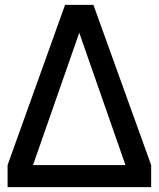

<svg xmlns="http://www.w3.org/2000/svg" viewBox="-20 -765 649 785"><path d="M11 -90 246 -745H362L598 -90V0H11ZM493 -90 304 -631 115 -90Z"/></svg>

Font: BLUETTI 2.0 Normal
Style: Normal
Weight: 400
Designer: Stijn de Vries
Foundry: tokotype
Version: Version 2.005;October 31, 2023;FontCreator 14.0.0.2814 64-bi